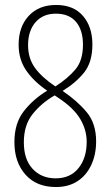

<svg xmlns="http://www.w3.org/2000/svg" viewBox="-20 -794 445 773"><path d="M205 -41Q127 -41 82.5 -91Q38 -141 38 -222Q38 -298 76 -346.5Q114 -395 170 -429Q117 -465 86 -509.5Q55 -554 55 -614Q55 -686 95.5 -730Q136 -774 206 -774Q276 -774 314 -730Q352 -686 352 -615Q352 -544 319 -502.5Q286 -461 232 -428Q291 -388 329 -342.5Q367 -297 367 -225Q367 -172 347.5 -130Q328 -88 292 -64.5Q256 -41 205 -41ZM203 -446Q254 -479 284 -515Q314 -551 314 -614Q314 -673 286 -706Q258 -739 205 -739Q153 -739 123 -704.5Q93 -670 93 -612Q93 -559 121 -520.5Q149 -482 203 -446ZM204 -76Q263 -76 296 -117Q329 -158 329 -223Q329 -271 303 -315Q277 -359 215 -400L200 -410Q148 -380 112 -335.5Q76 -291 76 -221Q76 -152 111.5 -114Q147 -76 204 -76Z"/></svg>

Font: Noto Sans Tamil UI ExtraCondensed ExtraLight
Style: Regular
Weight: 200
Width: 2
Designer: Jelle Bosma - Monotype Design Team
Foundry: Monotype Imaging Inc.
Version: Version 2.004; ttfautohint (v1.8.4.7-5d5b)